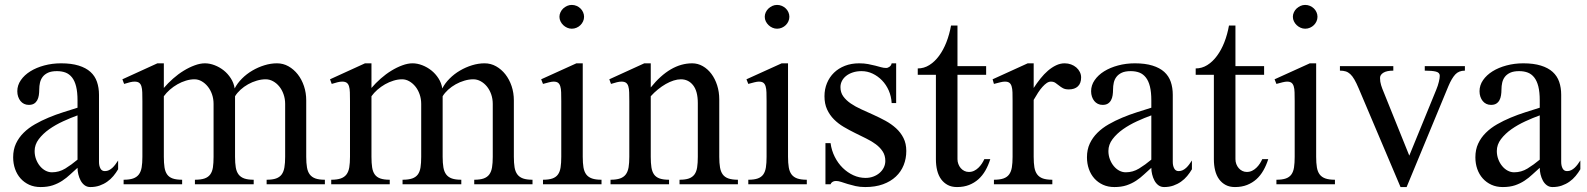

<svg xmlns="http://www.w3.org/2000/svg" viewBox="-20 -738 6355 769"><path d="M290.5 -275.9Q263.2 -266.1 232.9 -252.2Q202.6 -238.3 177.2 -220.5Q151.9 -202.6 135.3 -180.7Q118.7 -158.7 118.7 -133.3Q118.7 -115.7 124.5 -100.1Q130.4 -84.5 140.1 -72.8Q149.9 -61 162.4 -54.4Q174.8 -47.9 188 -47.9Q216.8 -47.9 241.5 -63Q266.1 -78.1 290.5 -98.6ZM376.5 -89.4Q376.5 -74.2 382.1 -63.5Q387.7 -52.7 399.9 -52.7Q409.2 -52.7 416.5 -56.4Q423.8 -60.1 430.2 -65.9Q436.5 -71.8 442.1 -79.3Q447.8 -86.9 453.1 -95.2V-60.1Q444.8 -45.9 434.1 -33Q423.3 -20 409.4 -10.3Q395.5 -0.5 378.7 5.4Q361.8 11.2 341.8 11.2Q328.6 11.2 318.8 3.9Q309.1 -3.4 303 -14.9Q296.9 -26.4 293.7 -39.8Q290.5 -53.2 290.5 -65.9Q275.4 -52.7 261 -39.1Q246.6 -25.4 229.5 -14.2Q212.4 -2.9 191.4 4.2Q170.4 11.2 142.6 11.2Q117.2 11.2 96.9 2Q76.7 -7.3 62.3 -23.4Q47.9 -39.6 40.3 -61.3Q32.7 -83 32.7 -107.9Q32.7 -138.7 43.9 -162.8Q55.2 -187 74.7 -206.3Q94.2 -225.6 119.9 -240.2Q145.5 -254.9 174.1 -266.8Q202.6 -278.8 232.7 -288.3Q262.7 -297.9 290.5 -306.6V-335.9Q290.5 -369.1 284.9 -391.6Q279.3 -414.1 268.6 -427.7Q257.8 -441.4 242.7 -447.3Q227.5 -453.1 208 -453.1Q186 -453.1 172.4 -446.8Q158.7 -440.4 150.9 -430.2Q143.1 -419.9 140.1 -406.7Q137.2 -393.6 137.2 -379.9Q137.2 -367.7 135.5 -356.4Q133.8 -345.2 129.2 -336.7Q124.5 -328.1 116.5 -323Q108.4 -317.9 95.2 -317.9Q85 -317.9 76.4 -322Q67.9 -326.2 62 -333.5Q56.2 -340.8 52.7 -350.8Q49.3 -360.8 49.3 -372.6Q49.3 -396.5 63.5 -417Q77.6 -437.5 101.6 -452.4Q125.5 -467.3 157.2 -475.8Q189 -484.4 224.6 -484.4Q266.1 -484.4 295.2 -475.3Q324.2 -466.3 342.3 -450Q360.4 -433.6 368.4 -410.2Q376.5 -386.7 376.5 -358.4Z M550.3 -333Q550.3 -353.5 549.8 -368.2Q549.3 -382.8 546.4 -392.3Q543.5 -401.9 537.1 -406.5Q530.8 -411.1 519 -411.1Q510.7 -411.1 501 -408.7Q491.2 -406.2 477.1 -401.9L470.2 -420.4L610.4 -484.4H636.2V-385.7Q652.8 -405.3 673.3 -423.3Q693.8 -441.4 715.8 -454.8Q737.8 -468.3 759.8 -476.3Q781.7 -484.4 800.8 -484.4Q819.8 -484.4 839.6 -476.8Q859.4 -469.2 876 -456.1Q892.6 -442.9 904.5 -424.3Q916.5 -405.8 919.9 -383.8Q930.7 -404.8 949.2 -423.3Q967.8 -441.9 990.7 -455.3Q1013.7 -468.8 1039.1 -476.6Q1064.5 -484.4 1089.4 -484.4Q1114.3 -484.4 1135.5 -472.4Q1156.7 -460.4 1172.6 -440.2Q1188.5 -419.9 1197.5 -393.1Q1206.5 -366.2 1206.5 -335.9V-109.9Q1206.5 -85 1209.5 -67.6Q1212.4 -50.3 1220.7 -39.3Q1229 -28.3 1243.4 -23.2Q1257.8 -18.1 1281.2 -18.1V0H1047.9V-18.1Q1071.3 -18.1 1085.7 -23.2Q1100.1 -28.3 1108.2 -39.3Q1116.2 -50.3 1119.1 -67.6Q1122.1 -85 1122.1 -109.9V-321.8Q1122.1 -342.3 1115.7 -360.4Q1109.4 -378.4 1098.6 -391.6Q1087.9 -404.8 1073.7 -412.6Q1059.6 -420.4 1043.9 -420.4Q1026.9 -420.4 1008.5 -415Q990.2 -409.7 973.6 -400.4Q957 -391.1 943.4 -378.7Q929.7 -366.2 921.4 -352.5V-109.9Q921.4 -85 924.3 -67.6Q927.2 -50.3 935.5 -39.3Q943.8 -28.3 958.3 -23.2Q972.7 -18.1 996.1 -18.1V0H760.7V-18.1Q784.7 -18.1 799.3 -23.2Q814 -28.3 822 -39.3Q830.1 -50.3 832.8 -67.6Q835.4 -85 835.4 -109.9V-321.8Q835.4 -342.3 829.1 -360.4Q822.8 -378.4 812 -391.6Q801.3 -404.8 787.6 -412.6Q773.9 -420.4 758.8 -420.4Q742.2 -420.4 724.6 -415Q707 -409.7 690.7 -400.4Q674.3 -391.1 660.2 -378.7Q646 -366.2 636.2 -352.5V-109.9Q636.2 -85 638.9 -67.6Q641.6 -50.3 649.4 -39.3Q657.2 -28.3 671.6 -23.2Q686 -18.1 709.5 -18.1V0H475.1V-18.1Q498.5 -18.1 513.2 -23.2Q527.8 -28.3 536.1 -39.3Q544.4 -50.3 547.4 -67.6Q550.3 -85 550.3 -109.9Z M1381.8 -333Q1381.8 -353.5 1381.3 -368.2Q1380.9 -382.8 1377.9 -392.3Q1375 -401.9 1368.7 -406.5Q1362.3 -411.1 1350.6 -411.1Q1342.3 -411.1 1332.5 -408.7Q1322.8 -406.2 1308.6 -401.9L1301.8 -420.4L1441.9 -484.4H1467.8V-385.7Q1484.4 -405.3 1504.9 -423.3Q1525.4 -441.4 1547.4 -454.8Q1569.3 -468.3 1591.3 -476.3Q1613.3 -484.4 1632.3 -484.4Q1651.4 -484.4 1671.1 -476.8Q1690.9 -469.2 1707.5 -456.1Q1724.1 -442.9 1736.1 -424.3Q1748 -405.8 1751.5 -383.8Q1762.2 -404.8 1780.8 -423.3Q1799.3 -441.9 1822.3 -455.3Q1845.2 -468.8 1870.6 -476.6Q1896 -484.4 1920.9 -484.4Q1945.8 -484.4 1967 -472.4Q1988.3 -460.4 2004.2 -440.2Q2020 -419.9 2029.1 -393.1Q2038.1 -366.2 2038.1 -335.9V-109.9Q2038.1 -85 2041 -67.6Q2043.9 -50.3 2052.2 -39.3Q2060.5 -28.3 2075 -23.2Q2089.4 -18.1 2112.8 -18.1V0H1879.4V-18.1Q1902.8 -18.1 1917.2 -23.2Q1931.6 -28.3 1939.7 -39.3Q1947.8 -50.3 1950.7 -67.6Q1953.6 -85 1953.6 -109.9V-321.8Q1953.6 -342.3 1947.3 -360.4Q1940.9 -378.4 1930.2 -391.6Q1919.4 -404.8 1905.3 -412.6Q1891.1 -420.4 1875.5 -420.4Q1858.4 -420.4 1840.1 -415Q1821.8 -409.7 1805.2 -400.4Q1788.6 -391.1 1774.9 -378.7Q1761.2 -366.2 1752.9 -352.5V-109.9Q1752.9 -85 1755.9 -67.6Q1758.8 -50.3 1767.1 -39.3Q1775.4 -28.3 1789.8 -23.2Q1804.2 -18.1 1827.6 -18.1V0H1592.3V-18.1Q1616.2 -18.1 1630.9 -23.2Q1645.5 -28.3 1653.6 -39.3Q1661.6 -50.3 1664.3 -67.6Q1667 -85 1667 -109.9V-321.8Q1667 -342.3 1660.6 -360.4Q1654.3 -378.4 1643.6 -391.6Q1632.8 -404.8 1619.1 -412.6Q1605.5 -420.4 1590.3 -420.4Q1573.7 -420.4 1556.2 -415Q1538.6 -409.7 1522.2 -400.4Q1505.9 -391.1 1491.7 -378.7Q1477.5 -366.2 1467.8 -352.5V-109.9Q1467.8 -85 1470.5 -67.6Q1473.1 -50.3 1481 -39.3Q1488.8 -28.3 1503.2 -23.2Q1517.6 -18.1 1541 -18.1V0H1306.6V-18.1Q1330.1 -18.1 1344.7 -23.2Q1359.4 -28.3 1367.7 -39.3Q1376 -50.3 1378.9 -67.6Q1381.8 -85 1381.8 -109.9Z M2270 -718.3Q2280.3 -718.3 2289.3 -714.4Q2298.3 -710.4 2304.9 -704.1Q2311.5 -697.8 2315.4 -689Q2319.3 -680.2 2319.3 -670.9Q2319.3 -661.1 2315.4 -652.6Q2311.5 -644 2304.9 -637.5Q2298.3 -630.9 2289.3 -627Q2280.3 -623 2270 -623Q2260.3 -623 2251.5 -627Q2242.7 -630.9 2235.8 -637.5Q2229 -644 2224.9 -652.6Q2220.7 -661.1 2220.7 -670.9Q2220.7 -680.2 2224.9 -689Q2229 -697.8 2235.8 -704.1Q2242.7 -710.4 2251.5 -714.4Q2260.3 -718.3 2270 -718.3ZM2228 -333Q2228 -353.5 2227.5 -368.2Q2227.1 -382.8 2224.1 -392.3Q2221.2 -401.9 2215.1 -406.5Q2209 -411.1 2197.3 -411.1Q2190.4 -411.1 2179.4 -408.4Q2168.5 -405.8 2154.8 -401.9L2147.5 -420.4L2288.6 -484.4H2314V-109.9Q2314 -85 2316.9 -67.6Q2319.8 -50.3 2328.1 -39.3Q2336.4 -28.3 2351.1 -23.2Q2365.7 -18.1 2389.2 -18.1V0H2154.8V-18.1Q2178.2 -18.1 2192.6 -23.2Q2207 -28.3 2214.8 -39.3Q2222.7 -50.3 2225.3 -67.6Q2228 -85 2228 -109.9Z M2500.5 -333Q2500.5 -353.5 2500 -368.2Q2499.5 -382.8 2496.6 -392.3Q2493.7 -401.9 2487.3 -406.5Q2481 -411.1 2469.2 -411.1Q2460.9 -411.1 2451.2 -408.7Q2441.4 -406.2 2427.2 -401.9L2420.4 -420.4L2560.5 -484.4H2586.4V-387.7Q2664.1 -484.4 2752.4 -484.4Q2774.9 -484.4 2794.7 -473.1Q2814.5 -461.9 2829.1 -442.4Q2843.8 -422.9 2852.3 -396.5Q2860.8 -370.1 2860.8 -339.8V-109.9Q2860.8 -85 2863.8 -67.6Q2866.7 -50.3 2874.8 -39.3Q2882.8 -28.3 2897.5 -23.2Q2912.1 -18.1 2935.5 -18.1V0H2701.7V-18.1Q2725.1 -18.1 2739.3 -23.2Q2753.4 -28.3 2761.5 -39.3Q2769.5 -50.3 2772.2 -67.6Q2774.9 -85 2774.9 -109.9V-325.2Q2774.9 -372.6 2756.1 -396.5Q2737.3 -420.4 2707 -420.4Q2693.4 -420.4 2678 -415.5Q2662.6 -410.6 2646.7 -401.6Q2630.9 -392.6 2615.5 -380.1Q2600.1 -367.7 2586.4 -352.5V-109.9Q2586.4 -85 2589.1 -67.6Q2591.8 -50.3 2599.6 -39.3Q2607.4 -28.3 2621.8 -23.2Q2636.2 -18.1 2659.7 -18.1V0H2425.3V-18.1Q2448.7 -18.1 2463.4 -23.2Q2478 -28.3 2486.3 -39.3Q2494.6 -50.3 2497.6 -67.6Q2500.5 -85 2500.5 -109.9Z M3092.3 -718.3Q3102.5 -718.3 3111.6 -714.4Q3120.6 -710.4 3127.2 -704.1Q3133.8 -697.8 3137.7 -689Q3141.6 -680.2 3141.6 -670.9Q3141.6 -661.1 3137.7 -652.6Q3133.8 -644 3127.2 -637.5Q3120.6 -630.9 3111.6 -627Q3102.5 -623 3092.3 -623Q3082.5 -623 3073.7 -627Q3064.9 -630.9 3058.1 -637.5Q3051.3 -644 3047.1 -652.6Q3043 -661.1 3043 -670.9Q3043 -680.2 3047.1 -689Q3051.3 -697.8 3058.1 -704.1Q3064.9 -710.4 3073.7 -714.4Q3082.5 -718.3 3092.3 -718.3ZM3050.3 -333Q3050.3 -353.5 3049.8 -368.2Q3049.3 -382.8 3046.4 -392.3Q3043.5 -401.9 3037.4 -406.5Q3031.2 -411.1 3019.5 -411.1Q3012.7 -411.1 3001.7 -408.4Q2990.7 -405.8 2977.1 -401.9L2969.7 -420.4L3110.8 -484.4H3136.2V-109.9Q3136.2 -85 3139.2 -67.6Q3142.1 -50.3 3150.4 -39.3Q3158.7 -28.3 3173.3 -23.2Q3188 -18.1 3211.4 -18.1V0H2977.1V-18.1Q3000.5 -18.1 3014.9 -23.2Q3029.3 -28.3 3037.1 -39.3Q3044.9 -50.3 3047.6 -67.6Q3050.3 -85 3050.3 -109.9Z M3286.1 -164.6H3306.6Q3310.5 -135.3 3323.5 -109.6Q3336.4 -84 3355.5 -65.4Q3374.5 -46.9 3397.9 -36.1Q3421.4 -25.4 3446.8 -25.4Q3463.4 -25.4 3477.8 -30.8Q3492.2 -36.1 3502.9 -45.4Q3513.7 -54.7 3519.8 -67.1Q3525.9 -79.6 3525.9 -93.3Q3525.9 -115.2 3515.4 -131.3Q3504.9 -147.5 3487.8 -160.2Q3470.7 -172.9 3448.7 -183.6Q3426.8 -194.3 3404.1 -205.6Q3381.3 -216.8 3359.4 -229.7Q3337.4 -242.7 3320.3 -259.8Q3303.2 -276.9 3292.7 -299.6Q3282.2 -322.3 3282.2 -352.5Q3282.2 -380.9 3292.2 -405Q3302.2 -429.2 3320.3 -446.8Q3338.4 -464.4 3364 -474.4Q3389.6 -484.4 3421.4 -484.4Q3440.9 -484.4 3456.8 -481.4Q3472.7 -478.5 3485.4 -475.1Q3498 -471.7 3508.8 -468.8Q3519.5 -465.8 3529.3 -465.8Q3536.1 -465.8 3543 -470.9Q3549.8 -476.1 3551.3 -484.4H3569.3V-325.2H3551.3Q3549.8 -352.1 3539.6 -375.5Q3529.3 -398.9 3512.7 -416Q3496.1 -433.1 3475.1 -443.1Q3454.1 -453.1 3430.7 -453.1Q3411.6 -453.1 3396 -448Q3380.4 -442.9 3369.4 -434.3Q3358.4 -425.8 3352.3 -414.1Q3346.2 -402.3 3346.2 -389.2Q3346.2 -367.7 3357.4 -352.1Q3368.7 -336.4 3387.2 -323.7Q3405.8 -311 3429.4 -300.3Q3453.1 -289.6 3478 -278.3Q3502.9 -267.1 3526.6 -254.2Q3550.3 -241.2 3568.8 -224.4Q3587.4 -207.5 3598.6 -185.3Q3609.9 -163.1 3609.9 -133.3Q3609.9 -103 3599.4 -76.7Q3588.9 -50.3 3568.1 -30.8Q3547.4 -11.2 3516.6 0Q3485.8 11.2 3445.3 11.2Q3423.8 11.2 3406.7 7.3Q3389.6 3.4 3375.2 -1Q3360.8 -5.4 3349.4 -9.3Q3337.9 -13.2 3328.1 -13.2Q3319.8 -13.2 3314 -9.3Q3308.1 -5.4 3306.6 0H3286.1Z M3655.8 -438.5V-463.9Q3680.7 -463.9 3702.1 -477.3Q3723.6 -490.7 3741 -514.2Q3758.3 -537.6 3770.5 -568.8Q3782.7 -600.1 3789.1 -635.7H3814.9V-473.1H3929.7V-438.5H3814.9V-100.6Q3814.9 -90.3 3818.4 -81.1Q3821.8 -71.8 3827.9 -64.7Q3834 -57.6 3842.3 -53.5Q3850.6 -49.3 3860.4 -49.3Q3872.1 -49.3 3881.6 -54Q3891.1 -58.6 3898.9 -66.2Q3906.7 -73.7 3912.6 -82.8Q3918.5 -91.8 3922.4 -100.6H3946.3Q3938.5 -75.7 3926.8 -55.2Q3915 -34.7 3898.7 -20Q3882.3 -5.4 3861.1 2.9Q3839.8 11.2 3813 11.2Q3791.5 11.2 3775.9 2.9Q3760.3 -5.4 3749.5 -20Q3738.8 -34.7 3733.6 -55.2Q3728.5 -75.7 3728.5 -100.6V-438.5Z M4035.6 -333Q4035.6 -353.5 4035.2 -368.2Q4034.7 -382.8 4031.7 -392.3Q4028.8 -401.9 4022.7 -406.5Q4016.6 -411.1 4004.9 -411.1Q3996.6 -411.1 3986.3 -408.4Q3976.1 -405.8 3960.9 -401.9L3955.6 -420.4L4096.2 -484.4H4120.1V-385.7Q4132.8 -405.3 4147.2 -423.3Q4161.6 -441.4 4177.2 -454.8Q4192.9 -468.3 4209.7 -476.3Q4226.6 -484.4 4244.1 -484.4Q4257.8 -484.4 4269.8 -480Q4281.7 -475.6 4290.8 -467.8Q4299.8 -460 4304.9 -449.7Q4310.1 -439.5 4310.1 -427.7Q4310.1 -404.3 4297.1 -392.1Q4284.2 -379.9 4260.7 -379.9Q4246.1 -379.9 4237.3 -384.8Q4228.5 -389.6 4221.4 -395.5Q4214.4 -401.4 4207 -406.2Q4199.7 -411.1 4189 -411.1Q4180.7 -411.1 4172.4 -405.5Q4164.1 -399.9 4155.3 -390.1Q4146.5 -380.4 4137.7 -366.9Q4128.9 -353.5 4120.1 -337.9V-109.9Q4120.1 -85 4123 -67.6Q4126 -50.3 4134.3 -39.3Q4142.6 -28.3 4157 -23.2Q4171.4 -18.1 4194.8 -18.1V0H3960.9V-18.1Q3984.4 -18.1 3999 -23.2Q4013.7 -28.3 4021.7 -39.3Q4029.8 -50.3 4032.7 -67.6Q4035.6 -85 4035.6 -109.9Z M4591.3 -275.9Q4564 -266.1 4533.7 -252.2Q4503.4 -238.3 4478 -220.5Q4452.6 -202.6 4436 -180.7Q4419.4 -158.7 4419.4 -133.3Q4419.4 -115.7 4425.3 -100.1Q4431.2 -84.5 4440.9 -72.8Q4450.7 -61 4463.1 -54.4Q4475.6 -47.9 4488.8 -47.9Q4517.6 -47.9 4542.2 -63Q4566.9 -78.1 4591.3 -98.6ZM4677.2 -89.4Q4677.2 -74.2 4682.9 -63.5Q4688.5 -52.7 4700.7 -52.7Q4710 -52.7 4717.3 -56.4Q4724.6 -60.1 4731 -65.9Q4737.3 -71.8 4742.9 -79.3Q4748.5 -86.9 4753.9 -95.2V-60.1Q4745.6 -45.9 4734.9 -33Q4724.1 -20 4710.2 -10.3Q4696.3 -0.5 4679.4 5.4Q4662.6 11.2 4642.6 11.2Q4629.4 11.2 4619.6 3.9Q4609.9 -3.4 4603.8 -14.9Q4597.7 -26.4 4594.5 -39.8Q4591.3 -53.2 4591.3 -65.9Q4576.2 -52.7 4561.8 -39.1Q4547.4 -25.4 4530.3 -14.2Q4513.2 -2.9 4492.2 4.2Q4471.2 11.2 4443.4 11.2Q4418 11.2 4397.7 2Q4377.4 -7.3 4363 -23.4Q4348.6 -39.6 4341.1 -61.3Q4333.5 -83 4333.5 -107.9Q4333.5 -138.7 4344.7 -162.8Q4356 -187 4375.5 -206.3Q4395 -225.6 4420.7 -240.2Q4446.3 -254.9 4474.9 -266.8Q4503.4 -278.8 4533.4 -288.3Q4563.5 -297.9 4591.3 -306.6V-335.9Q4591.3 -369.1 4585.7 -391.6Q4580.1 -414.1 4569.3 -427.7Q4558.6 -441.4 4543.5 -447.3Q4528.3 -453.1 4508.8 -453.1Q4486.8 -453.1 4473.1 -446.8Q4459.5 -440.4 4451.7 -430.2Q4443.8 -419.9 4440.9 -406.7Q4438 -393.6 4438 -379.9Q4438 -367.7 4436.3 -356.4Q4434.6 -345.2 4429.9 -336.7Q4425.3 -328.1 4417.2 -323Q4409.2 -317.9 4396 -317.9Q4385.7 -317.9 4377.2 -322Q4368.7 -326.2 4362.8 -333.5Q4356.9 -340.8 4353.5 -350.8Q4350.1 -360.8 4350.1 -372.6Q4350.1 -396.5 4364.3 -417Q4378.4 -437.5 4402.3 -452.4Q4426.3 -467.3 4458 -475.8Q4489.7 -484.4 4525.4 -484.4Q4566.9 -484.4 4595.9 -475.3Q4625 -466.3 4643.1 -450Q4661.1 -433.6 4669.2 -410.2Q4677.2 -386.7 4677.2 -358.4Z M4769 -438.5V-463.9Q4793.9 -463.9 4815.4 -477.3Q4836.9 -490.7 4854.2 -514.2Q4871.6 -537.6 4883.8 -568.8Q4896 -600.1 4902.3 -635.7H4928.2V-473.1H5043V-438.5H4928.2V-100.6Q4928.2 -90.3 4931.6 -81.1Q4935.1 -71.8 4941.2 -64.7Q4947.3 -57.6 4955.6 -53.5Q4963.9 -49.3 4973.6 -49.3Q4985.4 -49.3 4994.9 -54Q5004.4 -58.6 5012.2 -66.2Q5020 -73.7 5025.9 -82.8Q5031.7 -91.8 5035.6 -100.6H5059.6Q5051.8 -75.7 5040 -55.2Q5028.3 -34.7 5012 -20Q4995.6 -5.4 4974.4 2.9Q4953.1 11.2 4926.3 11.2Q4904.8 11.2 4889.2 2.9Q4873.5 -5.4 4862.8 -20Q4852.1 -34.7 4846.9 -55.2Q4841.8 -75.7 4841.8 -100.6V-438.5Z M5207.5 -718.3Q5217.8 -718.3 5226.8 -714.4Q5235.8 -710.4 5242.4 -704.1Q5249 -697.8 5252.9 -689Q5256.8 -680.2 5256.8 -670.9Q5256.8 -661.1 5252.9 -652.6Q5249 -644 5242.4 -637.5Q5235.8 -630.9 5226.8 -627Q5217.8 -623 5207.5 -623Q5197.8 -623 5189 -627Q5180.2 -630.9 5173.3 -637.5Q5166.5 -644 5162.4 -652.6Q5158.2 -661.1 5158.2 -670.9Q5158.2 -680.2 5162.4 -689Q5166.5 -697.8 5173.3 -704.1Q5180.2 -710.4 5189 -714.4Q5197.8 -718.3 5207.5 -718.3ZM5165.5 -333Q5165.5 -353.5 5165 -368.2Q5164.6 -382.8 5161.6 -392.3Q5158.7 -401.9 5152.6 -406.5Q5146.5 -411.1 5134.8 -411.1Q5127.9 -411.1 5116.9 -408.4Q5106 -405.8 5092.3 -401.9L5085 -420.4L5226.1 -484.4H5251.5V-109.9Q5251.5 -85 5254.4 -67.6Q5257.3 -50.3 5265.6 -39.3Q5273.9 -28.3 5288.6 -23.2Q5303.2 -18.1 5326.7 -18.1V0H5092.3V-18.1Q5115.7 -18.1 5130.1 -23.2Q5144.5 -28.3 5152.3 -39.3Q5160.2 -50.3 5162.8 -67.6Q5165.5 -85 5165.5 -109.9Z M5560.5 -473.1V-455.1Q5534.2 -455.1 5520.8 -446.8Q5507.3 -438.5 5507.3 -425.8Q5507.3 -410.6 5511.5 -397.2Q5515.6 -383.8 5522.5 -367.7L5624.5 -114.7L5732.4 -378.4Q5739.3 -395 5742.9 -410.2Q5746.6 -425.3 5746.6 -434.6Q5746.6 -447.3 5731.2 -451.2Q5715.8 -455.1 5686.5 -455.1V-473.1H5847.2V-455.1Q5822.8 -455.1 5808.6 -439.7Q5794.4 -424.3 5781.2 -393.1L5613.8 11.2H5589.4L5421.9 -383.8Q5412.6 -405.8 5404.5 -419.7Q5396.5 -433.6 5387.9 -441.4Q5379.4 -449.2 5369.6 -452.1Q5359.9 -455.1 5346.7 -455.1V-473.1Z M6147 -275.9Q6119.6 -266.1 6089.4 -252.2Q6059.1 -238.3 6033.7 -220.5Q6008.3 -202.6 5991.7 -180.7Q5975.1 -158.7 5975.1 -133.3Q5975.1 -115.7 5981 -100.1Q5986.8 -84.5 5996.6 -72.8Q6006.3 -61 6018.8 -54.4Q6031.2 -47.9 6044.4 -47.9Q6073.2 -47.9 6097.9 -63Q6122.6 -78.1 6147 -98.6ZM6232.9 -89.4Q6232.9 -74.2 6238.5 -63.5Q6244.1 -52.7 6256.3 -52.7Q6265.6 -52.7 6272.9 -56.4Q6280.3 -60.1 6286.6 -65.9Q6293 -71.8 6298.6 -79.3Q6304.2 -86.9 6309.6 -95.2V-60.1Q6301.3 -45.9 6290.5 -33Q6279.8 -20 6265.9 -10.3Q6252 -0.5 6235.1 5.4Q6218.3 11.2 6198.2 11.2Q6185.1 11.2 6175.3 3.9Q6165.5 -3.4 6159.4 -14.9Q6153.3 -26.4 6150.1 -39.8Q6147 -53.2 6147 -65.9Q6131.8 -52.7 6117.4 -39.1Q6103 -25.4 6085.9 -14.2Q6068.8 -2.9 6047.9 4.2Q6026.9 11.2 5999 11.2Q5973.6 11.2 5953.4 2Q5933.1 -7.3 5918.7 -23.4Q5904.3 -39.6 5896.7 -61.3Q5889.2 -83 5889.2 -107.9Q5889.2 -138.7 5900.4 -162.8Q5911.6 -187 5931.2 -206.3Q5950.7 -225.6 5976.3 -240.2Q6002 -254.9 6030.5 -266.8Q6059.1 -278.8 6089.1 -288.3Q6119.1 -297.9 6147 -306.6V-335.9Q6147 -369.1 6141.4 -391.6Q6135.7 -414.1 6125 -427.7Q6114.3 -441.4 6099.1 -447.3Q6084 -453.1 6064.5 -453.1Q6042.5 -453.1 6028.8 -446.8Q6015.1 -440.4 6007.3 -430.2Q5999.5 -419.9 5996.6 -406.7Q5993.7 -393.6 5993.7 -379.9Q5993.7 -367.7 5991.9 -356.4Q5990.2 -345.2 5985.6 -336.7Q5981 -328.1 5972.9 -323Q5964.8 -317.9 5951.7 -317.9Q5941.4 -317.9 5932.9 -322Q5924.3 -326.2 5918.5 -333.5Q5912.6 -340.8 5909.2 -350.8Q5905.8 -360.8 5905.8 -372.6Q5905.8 -396.5 5919.9 -417Q5934.1 -437.5 5958 -452.4Q5981.9 -467.3 6013.7 -475.8Q6045.4 -484.4 6081.1 -484.4Q6122.6 -484.4 6151.6 -475.3Q6180.7 -466.3 6198.7 -450Q6216.8 -433.6 6224.9 -410.2Q6232.9 -386.7 6232.9 -358.4Z"/></svg>

Font: Khmer Busra Bunong
Style: Regular
Weight: 400
Designer: D. Kanjahn
Version: Version 7.100; 2014